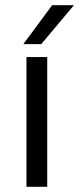

<svg xmlns="http://www.w3.org/2000/svg" viewBox="-20 -720 305 740"><path d="M162 0H82V-500H162ZM70 -550 181 -700H265L139 -550Z"/></svg>

Font: Fivo Sans Modern
Style: Regular
Weight: 400
Designer: Alexander Slobzheninov
Foundry: Alexander Slobzheninov
Version: 1.0